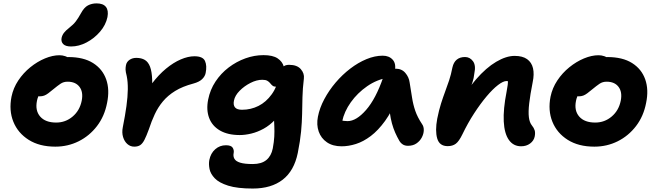

<svg xmlns="http://www.w3.org/2000/svg" viewBox="-20 -845 3839 1122"><path d="M303.2 12Q210.8 12 147.8 -27.7Q84.8 -67.4 58.1 -133.5Q31.4 -199.6 47.2 -280Q57.6 -330.8 86.9 -374.8Q116.2 -418.8 157.1 -451.9Q198 -485 242.7 -503.6Q287.4 -522.2 327.6 -522.2Q345.2 -522.2 361.4 -516.6Q377.6 -511 387.3 -499.3Q397 -487.6 393.4 -467.6Q385.4 -432.4 365.4 -405.1Q345.4 -377.8 297.6 -362.6Q273.6 -354.6 252.1 -338.6Q230.6 -322.6 215.6 -301.7Q200.6 -280.8 196 -255.8Q184.4 -198.8 214.9 -163.8Q245.4 -128.8 308.6 -128.8Q362.8 -128.8 404.4 -163.9Q446 -199 457.6 -256.8Q467.4 -307.4 444.5 -337.5Q421.6 -367.6 375 -367.6Q351.4 -367.6 333.7 -355.6Q316 -343.6 291.8 -323.6Q274.4 -309.2 262 -299.9Q249.6 -290.6 238.1 -286.3Q226.6 -282 211.2 -282Q193.4 -282 178.4 -299.8Q163.4 -317.6 171.2 -356.6Q176.8 -385.4 198.5 -413.2Q220.2 -441 250.6 -463Q281 -485 314.7 -498.3Q348.4 -511.6 379 -511.6Q468.2 -511.6 523.7 -476.6Q579.2 -441.6 600.5 -381.2Q621.8 -320.8 605.8 -244Q591 -166 546.9 -108.4Q502.8 -50.8 439.7 -19.4Q376.6 12 303.2 12ZM395.4 -573.4Q362.8 -573.4 349.2 -587.6Q335.6 -601.8 340 -624Q343.8 -640.4 354 -653.5Q364.2 -666.6 383.4 -681.6Q409 -701.6 423.3 -720.5Q437.6 -739.4 453 -767.4Q471.4 -801.6 493.9 -813.4Q516.4 -825.2 544.4 -825.2Q582.6 -825.2 598.9 -804.8Q615.2 -784.4 608 -745.4Q598.4 -699.2 564.8 -660Q531.2 -620.8 486.1 -597.1Q441 -573.4 395.4 -573.4Z M764.6 12Q741.8 12 724.4 -3.2Q707 -18.4 699.2 -44.3Q691.4 -70.2 697.6 -101.4Q711.4 -170.2 718.9 -225Q726.4 -279.8 726.9 -323.4Q727.4 -367 720.6 -400.2Q714 -425.6 713.7 -438.2Q713.4 -450.8 716.2 -464.6Q720.2 -484 737.1 -495.4Q754 -506.8 776.2 -506.8Q806.4 -506.8 826.4 -494.8Q846.4 -482.8 857 -454.7Q867.6 -426.6 869.3 -378.7Q871 -330.8 863.6 -259.2L797.4 -237.2Q828.2 -304.2 867.6 -356.2Q907 -408.2 950.2 -443.8Q993.4 -479.4 1036.3 -497.8Q1079.2 -516.2 1116 -516.2Q1165.6 -516.2 1178 -488.5Q1190.4 -460.8 1181.8 -418.6Q1178.2 -399 1161.2 -382.5Q1144.2 -366 1110.2 -356.8Q1046.2 -339.8 1003.4 -313.3Q960.6 -286.8 932.1 -252.6Q903.6 -218.4 884.5 -177.6Q865.4 -136.8 850 -89.6Q835.6 -50 824.2 -27.9Q812.8 -5.8 799.3 3.1Q785.8 12 764.6 12Z M1457 256.8Q1366.8 256.8 1313.5 240Q1260.2 223.2 1235.1 197Q1210 170.8 1204.4 142.2Q1198.8 113.6 1203.2 90.2Q1211 50.8 1237.6 27.3Q1264.2 3.8 1300.4 3.8Q1331 3.8 1340 18.6Q1349 33.4 1345.2 51Q1341.8 68.4 1349.9 83Q1358 97.6 1383.5 105.6Q1409 113.6 1457.2 113.6Q1508.2 113.6 1536.8 89.9Q1565.4 66.2 1574 22.4Q1581.2 -16 1582.8 -46.7Q1584.4 -77.4 1583.1 -105.8Q1581.8 -134.2 1580.6 -165.4Q1579.4 -196.6 1582.8 -235.2L1640 -226.6Q1618.6 -178.4 1587.3 -145.3Q1556 -112.2 1520.3 -92.7Q1484.6 -73.2 1448.6 -64.5Q1412.6 -55.8 1381 -55.8Q1311.2 -55.8 1265.6 -82.2Q1220 -108.6 1202.2 -155.6Q1184.4 -202.6 1196.4 -263Q1207.8 -320.8 1239.4 -368.5Q1271 -416.2 1316.2 -450.6Q1361.4 -485 1413.8 -503.9Q1466.2 -522.8 1519.8 -522.8Q1574.4 -522.8 1602.4 -503.9Q1630.4 -485 1638.4 -455.8Q1646.4 -426.6 1639.8 -395.4Q1634.6 -370.2 1620.3 -354.2Q1606 -338.2 1593.8 -338.2Q1580.4 -338.2 1572.9 -344.2Q1565.4 -350.2 1559 -358.5Q1552.6 -366.8 1542.3 -372.8Q1532 -378.8 1513 -378.8Q1479.8 -378.8 1443.6 -360.4Q1407.4 -342 1380.2 -314.4Q1353 -286.8 1347.2 -257.2Q1341.8 -231.6 1353.2 -217.6Q1364.6 -203.6 1394.4 -203.6Q1446 -203.6 1490.5 -226Q1535 -248.4 1567.9 -293.9Q1600.8 -339.4 1614.4 -408Q1620.6 -438.4 1632.5 -452.3Q1644.4 -466.2 1669 -466.2Q1716 -466.2 1737.8 -441Q1759.6 -415.8 1755.8 -386Q1748.6 -326.6 1747.5 -277Q1746.4 -227.4 1745.5 -179.5Q1744.6 -131.6 1739.5 -76.9Q1734.4 -22.2 1720.2 48.6Q1698.8 153.4 1632 205.1Q1565.2 256.8 1457 256.8Z M1976.4 10Q1924.6 10 1890.4 -13.5Q1856.2 -37 1842.4 -76.4Q1828.6 -115.8 1837.8 -163Q1847.6 -214 1875.1 -265.5Q1902.6 -317 1941.5 -362.7Q1980.4 -408.4 2026.6 -443.8Q2072.8 -479.2 2121.6 -499.4Q2170.4 -519.6 2216.6 -519.6Q2253.8 -519.6 2275 -495.9Q2296.2 -472.2 2286.8 -428Q2284 -412.2 2273.1 -403Q2262.2 -393.8 2247.6 -391Q2182 -380.2 2125.5 -341Q2069 -301.8 2030.2 -247.5Q1991.4 -193.2 1979.2 -134.2Q1976.2 -116.6 1975.8 -102.1Q1975.4 -87.6 1979.4 -65.6L1931 -168.2Q1952 -149.8 1969.1 -143.5Q1986.2 -137.2 2011 -137.2Q2062.2 -137.2 2119.2 -202.4Q2176.2 -267.6 2219.4 -393Q2228 -417.2 2249.1 -430.4Q2270.2 -443.6 2292.4 -443.6Q2327.6 -443.6 2348.7 -418.8Q2369.8 -394 2373.8 -363.2Q2381.8 -315.2 2387.9 -274.9Q2394 -234.6 2406.8 -197.3Q2419.6 -160 2446.4 -119.8Q2457 -105.2 2456.5 -84Q2456 -62.8 2445 -41.8Q2434 -20.8 2413.7 -6.9Q2393.4 7 2364.4 7Q2346.6 7 2334.3 -0.5Q2322 -8 2314.6 -20.4Q2300.4 -45 2289.4 -69.9Q2278.4 -94.8 2270.5 -123.6Q2262.6 -152.4 2257.6 -189.2Q2252.6 -226 2249.6 -273.6L2304.2 -278.2Q2270.6 -194 2230.2 -138.3Q2189.8 -82.6 2146.6 -50Q2103.4 -17.4 2060.1 -3.7Q2016.8 10 1976.4 10Z M3025.2 9.8Q2980 9.8 2953.7 -27.4Q2927.4 -64.6 2923.8 -135.5Q2920.2 -206.4 2940.2 -308.2Q2944.8 -332.2 2946.9 -348.5Q2949 -364.8 2947.6 -376.1Q2946.2 -387.4 2940.6 -395.6Q2935 -403.8 2925 -411Q2949.6 -410.6 2966.3 -402.5Q2983 -394.4 2989.1 -377.5Q2995.2 -360.6 2987.2 -332.8Q2974.6 -355.2 2964.2 -363.3Q2953.8 -371.4 2939.8 -371.4Q2920.6 -371.4 2890 -347.9Q2859.4 -324.4 2823.5 -281.8Q2787.6 -239.2 2750.8 -182.7Q2714 -126.2 2682.2 -60.2Q2662.4 -19.2 2643.6 -5.1Q2624.8 9 2596.2 9Q2547.8 9 2534.9 -36Q2522 -81 2535 -151Q2545.2 -202 2557.2 -239.7Q2569.2 -277.4 2581.3 -309.7Q2593.4 -342 2604.5 -375.2Q2615.6 -408.4 2623.8 -450.6Q2630.6 -481.2 2649.2 -496.5Q2667.8 -511.8 2697.6 -511.8Q2725.8 -511.8 2744 -487.3Q2762.2 -462.8 2751.8 -415.4Q2748.8 -387 2741.2 -364.7Q2733.6 -342.4 2723 -317.3Q2712.4 -292.2 2700.1 -256.1Q2687.8 -220 2674.6 -165L2647 -208.4Q2701.6 -312 2761.4 -380.8Q2821.2 -449.6 2879.8 -484Q2938.4 -518.4 2987.2 -518.4Q3033.4 -518.4 3060.1 -499.5Q3086.8 -480.6 3094.8 -446.1Q3102.8 -411.6 3092.8 -364.4Q3078.4 -291.6 3072.6 -241.5Q3066.8 -191.4 3070.6 -160.2Q3074.4 -129 3088.6 -111.6Q3099.8 -98.2 3104.4 -83.6Q3109 -69 3104.6 -46.8Q3099.4 -22.4 3077.7 -6.3Q3056 9.8 3025.2 9.8Z M3453.2 12Q3360.8 12 3297.8 -27.7Q3234.8 -67.4 3208.1 -133.5Q3181.4 -199.6 3197.2 -280Q3207.6 -330.8 3236.9 -374.8Q3266.2 -418.8 3307.1 -451.9Q3348 -485 3392.7 -503.6Q3437.4 -522.2 3477.6 -522.2Q3495.2 -522.2 3511.4 -516.6Q3527.6 -511 3537.3 -499.3Q3547 -487.6 3543.4 -467.6Q3535.4 -432.4 3515.4 -405.1Q3495.4 -377.8 3447.6 -362.6Q3423.6 -354.6 3402.1 -338.6Q3380.6 -322.6 3365.6 -301.7Q3350.6 -280.8 3346 -255.8Q3334.4 -198.8 3364.9 -163.8Q3395.4 -128.8 3458.6 -128.8Q3512.8 -128.8 3554.4 -163.9Q3596 -199 3607.6 -256.8Q3617.4 -307.4 3594.5 -337.5Q3571.6 -367.6 3525 -367.6Q3501.4 -367.6 3483.7 -355.6Q3466 -343.6 3441.8 -323.6Q3424.4 -309.2 3412 -299.9Q3399.6 -290.6 3388.1 -286.3Q3376.6 -282 3361.2 -282Q3343.4 -282 3328.4 -299.8Q3313.4 -317.6 3321.2 -356.6Q3326.8 -385.4 3348.5 -413.2Q3370.2 -441 3400.6 -463Q3431 -485 3464.7 -498.3Q3498.4 -511.6 3529 -511.6Q3618.2 -511.6 3673.7 -476.6Q3729.2 -441.6 3750.5 -381.2Q3771.8 -320.8 3755.8 -244Q3741 -166 3696.9 -108.4Q3652.8 -50.8 3589.7 -19.4Q3526.6 12 3453.2 12Z"/></svg>

Font: Shantell Sans Light
Style: Italic
Weight: 300
Italic angle: -11°
Designer: Stephen Nixon, Anya Danilova, Shantell Martin
Foundry: Arrow Type
Version: Version 1.008;[ac192a2d6]